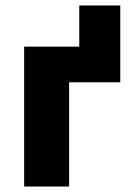

<svg xmlns="http://www.w3.org/2000/svg" viewBox="-20 -680 480 700"><path d="M269 -380V-660H418.5V-380ZM68 0V-510H418.5V-380H232V0Z"/></svg>

Font: Geologica Cursive
Style: Bold
Weight: 700
Designer: Sindre Bremnes, Frode Helland
Foundry: Monokrom Skriftforlag AS
Version: Version 1.010;gftools[0.9.28]